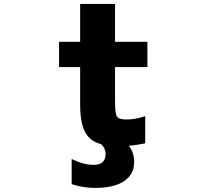

<svg xmlns="http://www.w3.org/2000/svg" viewBox="-20 -712 1040 951"><path d="M335 200.2V75.2Q392.6 104.5 443.4 104.5Q502.9 104.5 502.9 51.8Q502.9 21.5 480.5 2Q424.8 -12.7 400.9 -59.1Q377 -105.5 377 -192.4V-379.9H272.5V-504.9H377V-692.4H549.8V-504.9H710V-379.9H549.8V-209Q549.8 -148.4 559.6 -134.3Q569.3 -120.1 605.5 -120.1Q650.4 -120.1 699.2 -136.7V-2Q650.4 7.8 618.2 9.8Q644.5 43 644.5 90.8Q644.5 151.4 594.7 185.1Q544.9 218.8 450.2 218.8Q392.6 218.8 335 200.2Z"/></svg>

Font: Gen Shin Gothic Monospace Heavy
Style: Bold
Weight: 800
Designer: [Source Han Sans]
Ryoko NISHIZUKA  (kana & ideographs); Paul D. Hunt (Latin, Greek & Cyrillic); Wenlong ZHANG  (bopomofo
Version: Version 1.002.20150607